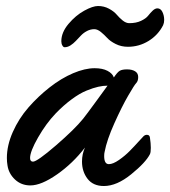

<svg xmlns="http://www.w3.org/2000/svg" viewBox="-20 -602 566 639"><path d="M479 -144Q481.9 -125 481.9 -109.9Q481.9 -94.7 479 -88.9Q464.8 -61 416.7 -22Q368.7 17.1 325.7 17.1Q290 17.1 271.5 -6.8Q252.9 -30.8 252.9 -64.5Q252.9 -88.9 262.7 -110.8Q222.2 -58.1 169.7 -21.5Q117.2 15.1 81.1 15.1Q50.8 15.1 29.8 -4.6Q8.8 -24.4 4.9 -51.8Q2.9 -63 2.9 -76.2Q2.9 -118.2 22.7 -162.8Q42.5 -207.5 74.7 -244.4Q106.9 -281.2 145.3 -311.3Q183.6 -341.3 223.1 -358.2Q262.7 -375 294.9 -375Q321.3 -375 337.9 -366.2Q354.5 -357.4 358.9 -344.2Q370.6 -361.8 378.7 -366.5Q386.7 -371.1 402.8 -371.1Q419.4 -371.1 429.7 -364.7Q439.9 -358.4 439.9 -345.7Q439.9 -332 433.1 -325.2Q427.2 -319.3 406.5 -283.4Q385.7 -247.6 360.6 -191.7Q335.4 -135.7 328.1 -96.2Q326.7 -91.3 326.7 -82.5Q326.7 -55.7 342.3 -55.7Q356 -55.7 376 -69.6Q396 -83.5 411.6 -99.4Q427.2 -115.2 442.1 -131.8Q457 -148.4 458 -148.9Q462.9 -153.3 468.8 -153.3Q478 -153.3 479 -144ZM337.9 -316.9Q323.2 -316.9 306.9 -313.2Q290.5 -309.6 268.1 -300.5Q245.6 -291.5 218.8 -271.7Q191.9 -252 165 -224.1Q133.3 -190.9 106.7 -144.5Q80.1 -98.1 80.1 -76.2Q80.1 -64 89.8 -64Q103.5 -64 166 -117.9Q228.5 -171.9 256.8 -207Q269.5 -223.1 299.8 -264.6Q330.1 -306.2 337.9 -316.9ZM410.2 -524.9Q433.1 -524.9 449.5 -532.7Q465.8 -540.5 472.9 -549.6Q480 -558.6 488 -566.4Q496.1 -574.2 503.9 -574.2Q514.6 -574.2 520.5 -562.3Q526.4 -550.3 526.4 -535.6Q526.4 -525.9 522.9 -518.1Q506.3 -485.4 474.6 -465.8Q442.9 -446.3 405.8 -446.3Q383.3 -446.3 365 -455.6Q346.7 -464.8 336.9 -475.6Q327.1 -486.3 315.7 -495.6Q304.2 -504.9 293.9 -504.9Q281.2 -504.9 269.5 -498.8Q257.8 -492.7 249.3 -483.6Q240.7 -474.6 232.4 -465.8Q224.1 -457 214.6 -450.9Q205.1 -444.8 194.8 -444.8Q190.9 -444.8 187.5 -450.7Q184.1 -456.5 184.1 -464.8Q184.1 -494.1 208 -522.5Q231.9 -550.8 260.3 -566.4Q288.6 -582 306.2 -582Q326.2 -582 342.8 -573Q359.4 -564 368.2 -553.5Q377 -543 388.2 -533.9Q399.4 -524.9 410.2 -524.9Z"/></svg>

Font: Yellowtail
Style: Regular
Weight: 400
Designer: Astigmatic (AOETI)
Foundry: Astigmatic (AOETI)
Version: Version 1.000